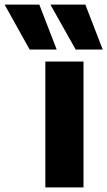

<svg xmlns="http://www.w3.org/2000/svg" viewBox="-150 -810 464 830"><path d="M46 0V-544H211V0ZM-22 -596 -130 -790H20L95 -596ZM177 -596 68 -790H219L294 -596Z"/></svg>

Font: Georama ExtraCondensed Thin
Style: Bold
Weight: 700
Version: Version 1.001